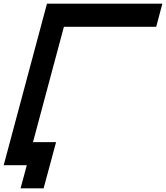

<svg xmlns="http://www.w3.org/2000/svg" viewBox="-20 -895 899 1040"><path d="M91.3 125H216.3Q227.5 83 250 0Q272.5 -83 283.7 -125H158.7Q186.5 -229 242.4 -437.5Q298.3 -646 326.2 -750H826.2Q831.5 -770.5 842.8 -812.5Q854 -854.5 859.4 -875H234.4Q195.3 -729 117.2 -437.5Q39.1 -146 0 0H125Q119.6 21 108.4 62.5Q97.2 104 91.3 125Z"/></svg>

Font: Faithful 32x
Style: Oblique
Weight: 400
Foundry: Faithful Resource Pack
Version: Version 1.0; January 27, 2023